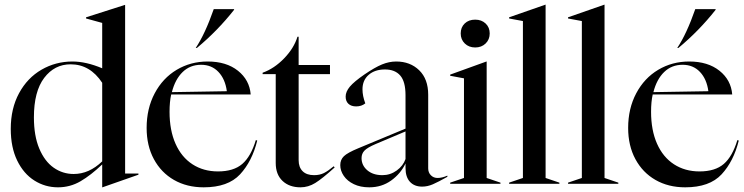

<svg xmlns="http://www.w3.org/2000/svg" viewBox="-20 -786 3183 821"><path d="M26 -235Q26 -322 61.5 -387.5Q97 -453 157.5 -488Q218 -523 290 -523Q348 -523 417 -494V-688L348 -707V-712L514 -765H515V-44H572V-39L418 15H417V-83Q369 -37 324.5 -11Q280 15 228 15Q173 15 127 -14Q81 -43 53.5 -99.5Q26 -156 26 -235ZM295 -42Q361 -42 417 -96V-432Q365 -511 282 -511Q213 -511 169 -453Q125 -395 125 -284Q125 -205 148 -150.5Q171 -96 209.5 -69Q248 -42 295 -42Z M607 -239Q607 -322 641.5 -387Q676 -452 735.5 -487.5Q795 -523 868 -523Q948 -523 997.5 -483.5Q1047 -444 1052 -382H712Q705 -351 705 -308Q705 -229 730.5 -171.5Q756 -114 803 -83.5Q850 -53 912 -53Q979 -53 1016 -85Q1053 -117 1074 -187L1080 -185Q1058 -96 1006.5 -40.5Q955 15 851 15Q779 15 724 -16.5Q669 -48 638 -105.5Q607 -163 607 -239ZM950 -396Q943 -448 914 -478.5Q885 -509 840 -509Q793 -509 761 -478Q729 -447 715 -392ZM817 -581Q857 -641 894 -747H981V-744Q910 -654 822 -581Z M1159 -89V-469H1103V-475Q1153 -493 1195 -536.5Q1237 -580 1252 -629H1257V-508H1391V-469H1257V-101Q1257 -71 1274 -54Q1291 -37 1323 -37Q1347 -37 1365 -46Q1383 -55 1407 -75L1411 -70Q1358 -22 1328 -3.5Q1298 15 1265 15Q1217 15 1188 -12.5Q1159 -40 1159 -89Z M1435 -80Q1435 -103 1450.5 -118Q1466 -133 1512 -152L1714 -236V-379Q1714 -437 1691.5 -463Q1669 -489 1626 -489Q1583 -489 1556.5 -466Q1530 -443 1530 -404Q1530 -376 1542 -344Q1526 -331 1503 -331Q1482 -331 1470 -342Q1458 -353 1458 -373Q1458 -394 1476 -415.5Q1494 -437 1539 -468Q1583 -498 1613.5 -510.5Q1644 -523 1674 -523Q1734 -523 1772.5 -485.5Q1811 -448 1811 -381V-66Q1811 -48 1822.5 -36.5Q1834 -25 1851 -25Q1870 -25 1893 -35V-30Q1854 -8 1831 2Q1808 12 1785 12Q1752 12 1733 -8.5Q1714 -29 1714 -68V-87Q1693 -43 1652.5 -14Q1612 15 1559 15Q1521 15 1493 1.5Q1465 -12 1450 -34Q1435 -56 1435 -80ZM1615 -37Q1649 -37 1676.5 -57Q1704 -77 1714 -106V-224L1586 -170Q1551 -155 1538.5 -142Q1526 -129 1526 -110Q1526 -79 1550.5 -58Q1575 -37 1615 -37Z M1905 -5 1964 -25V-451L1905 -462V-467L2060 -523H2061V-25L2120 -5V0H1905ZM1950 -643Q1950 -669 1967 -685.5Q1984 -702 2012 -702Q2039 -702 2056.5 -685.5Q2074 -669 2074 -643Q2074 -617 2056.5 -600Q2039 -583 2012 -583Q1985 -583 1967.5 -600Q1950 -617 1950 -643Z M2157 -5 2216 -25V-696L2157 -707V-712L2312 -766H2313V-25L2372 -5V0H2157Z M2409 -5 2468 -25V-696L2409 -707V-712L2564 -766H2565V-25L2624 -5V0H2409Z M2666 -239Q2666 -322 2700.5 -387Q2735 -452 2794.5 -487.5Q2854 -523 2927 -523Q3007 -523 3056.5 -483.5Q3106 -444 3111 -382H2771Q2764 -351 2764 -308Q2764 -229 2789.5 -171.5Q2815 -114 2862 -83.5Q2909 -53 2971 -53Q3038 -53 3075 -85Q3112 -117 3133 -187L3139 -185Q3117 -96 3065.5 -40.5Q3014 15 2910 15Q2838 15 2783 -16.5Q2728 -48 2697 -105.5Q2666 -163 2666 -239ZM3009 -396Q3002 -448 2973 -478.5Q2944 -509 2899 -509Q2852 -509 2820 -478Q2788 -447 2774 -392ZM2876 -581Q2916 -641 2953 -747H3040V-744Q2969 -654 2881 -581Z"/></svg>

Font: Nyght Serif
Style: Regular
Weight: 400
Designer: Maksym Kobuzan
Version: Version 0.410